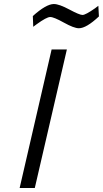

<svg xmlns="http://www.w3.org/2000/svg" viewBox="-20 -939 514 959"><path d="M78.1 0 237.8 -691.9H314L153.8 0ZM374 -797.9Q349.6 -797.9 298.8 -826.2Q248 -854.5 230.5 -854Q212.9 -854 163.1 -817.9L146 -805.2L144 -858.9Q210.9 -918.9 249 -918.9Q275.4 -918.9 326.2 -891.6Q377 -864.3 392.1 -864.3Q407.2 -864.3 455.1 -897.9L471.2 -910.2L474.1 -856.9Q411.1 -797.9 374 -797.9Z"/></svg>

Font: TitilliumWeb-Italic
Style: Italic
Weight: 400
Italic angle: -13°
Version: Version 1.001;PS 57.000;hotconv 1.0.70;makeotf.lib2.5.55311